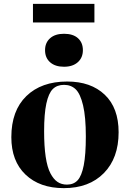

<svg xmlns="http://www.w3.org/2000/svg" viewBox="-20 -950 666 984"><path d="M148.9 -835V-930.2H463.9V-835ZM308.1 -607.9Q262.7 -607.9 236.8 -630.9Q210.9 -653.8 210.9 -692.9Q210.9 -731 236.6 -753.9Q262.2 -776.9 308.1 -776.9Q354.5 -776.9 379.6 -754.2Q404.8 -731.4 404.8 -692.9Q404.8 -654.3 378.7 -631.1Q352.5 -607.9 308.1 -607.9ZM307.1 14.2Q183.6 14.2 110.8 -55.2Q38.1 -124.5 38.1 -247.1Q38.1 -382.8 115 -457.5Q191.9 -532.2 324.2 -532.2Q445.8 -532.2 516.8 -464.6Q587.9 -397 587.9 -272Q587.9 -139.6 512.2 -62.7Q436.5 14.2 307.1 14.2ZM323.2 -3.9Q357.4 -3.9 377.9 -26.1Q398.4 -48.3 409.2 -102.8Q419.9 -157.2 419.9 -251Q419.9 -350.1 405.8 -409.9Q391.6 -469.7 367.9 -492.4Q344.2 -515.1 308.1 -515.1Q272.5 -515.1 250.7 -493.7Q229 -472.2 217.5 -419.2Q206.1 -366.2 206.1 -276.9Q206.1 -200.7 214.1 -146.7Q222.2 -92.8 238.3 -62Q254.4 -31.2 274.9 -17.6Q295.4 -3.9 323.2 -3.9Z"/></svg>

Font: Display Regular
Style: Bold
Weight: 700
Designer: Latin by Veronika Burian and Jose Scaglione. Greek by Irene Vlachou. Cyrillic by Vera Evstafieva.
Foundry: TypeTogether
Version: Version 3.002